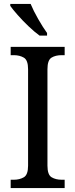

<svg xmlns="http://www.w3.org/2000/svg" viewBox="-20 -951 381 971"><path d="M34 0V-42H50Q79 -42 100.5 -54.5Q122 -67 122 -113V-601Q122 -647 100.5 -659.5Q79 -672 50 -672H34V-714H307V-672H292Q261 -672 240.5 -659.5Q220 -647 220 -601V-113Q220 -67 241 -54.5Q262 -42 292 -42H307V0ZM180 -771Q155 -789 125 -817.5Q95 -846 69.5 -875Q44 -904 32 -921V-931H135Q149 -897 173 -855Q197 -813 218 -784V-771Z"/></svg>

Font: Noto Serif Myanmar SemiCondensed
Style: Regular
Weight: 400
Width: 4
Designer: Ben Mitchell and the Monotype Design Team
Foundry: Monotype Imaging Inc.
Version: Version 2.106; ttfautohint (v1.8.4.7-5d5b)